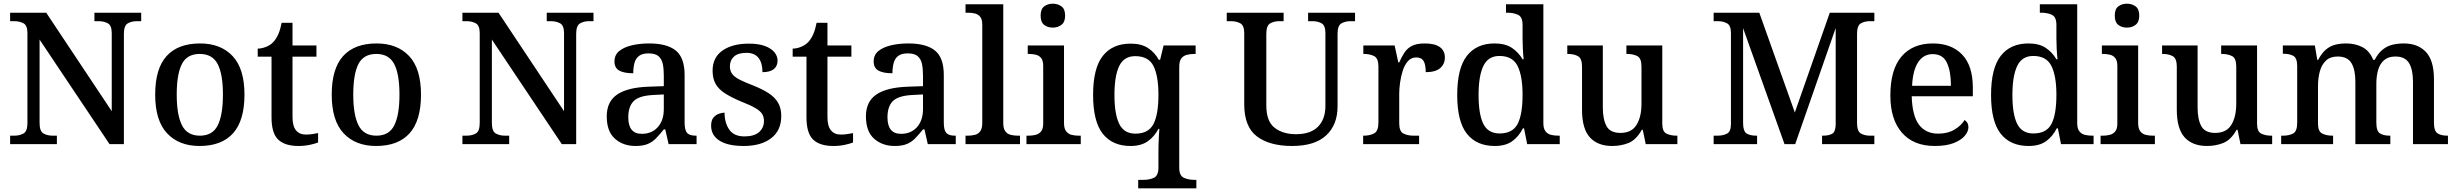

<svg xmlns="http://www.w3.org/2000/svg" viewBox="-20 -783 13346 1043"><path d="M35 0V-46H57Q87 -46 108 -58Q129 -70 129 -115V-603Q129 -645 107.5 -656.5Q86 -668 57 -668H35V-714H231L587 -179V-603Q587 -645 565.5 -656.5Q544 -668 515 -668H493V-714H747V-668H724Q695 -668 674 -656Q653 -644 653 -599V0H575L195 -568V-115Q195 -70 216 -58Q237 -46 266 -46H289V0Z M1064 10Q952 10 887.5 -59Q823 -128 823 -269Q823 -410 885 -478.5Q947 -547 1067 -547Q1179 -547 1243.5 -478.5Q1308 -410 1308 -269Q1308 -128 1246 -59Q1184 10 1064 10ZM1066 -46Q1135 -46 1163 -102.5Q1191 -159 1191 -269Q1191 -380 1162.5 -435Q1134 -490 1065 -490Q996 -490 968 -435Q940 -380 940 -269Q940 -159 968.5 -102.5Q997 -46 1066 -46Z M1601 10Q1528 10 1491.5 -24.5Q1455 -59 1455 -146V-475H1380V-519Q1402 -519 1425.5 -528.5Q1449 -538 1464 -554Q1481 -572 1492 -597.5Q1503 -623 1510 -659H1569V-536H1699V-475H1569V-147Q1569 -98 1588 -75Q1607 -52 1641 -52Q1660 -52 1676 -54.5Q1692 -57 1708 -60V-9Q1694 -3 1664.5 3.5Q1635 10 1601 10Z M2023 10Q1911 10 1846.5 -59Q1782 -128 1782 -269Q1782 -410 1844 -478.5Q1906 -547 2026 -547Q2138 -547 2202.5 -478.5Q2267 -410 2267 -269Q2267 -128 2205 -59Q2143 10 2023 10ZM2025 -46Q2094 -46 2122 -102.5Q2150 -159 2150 -269Q2150 -380 2121.5 -435Q2093 -490 2024 -490Q1955 -490 1927 -435Q1899 -380 1899 -269Q1899 -159 1927.5 -102.5Q1956 -46 2025 -46Z M2492 0V-46H2514Q2544 -46 2565 -58Q2586 -70 2586 -115V-603Q2586 -645 2564.5 -656.5Q2543 -668 2514 -668H2492V-714H2688L3044 -179V-603Q3044 -645 3022.5 -656.5Q3001 -668 2972 -668H2950V-714H3204V-668H3181Q3152 -668 3131 -656Q3110 -644 3110 -599V0H3032L2652 -568V-115Q2652 -70 2673 -58Q2694 -46 2723 -46H2746V0Z M3432 10Q3365 10 3320.5 -29.5Q3276 -69 3276 -151Q3276 -231 3332.5 -269.5Q3389 -308 3503 -312L3586 -315V-373Q3586 -409 3580.5 -435.5Q3575 -462 3557.5 -477.5Q3540 -493 3503 -493Q3469 -493 3451 -479Q3433 -465 3426.5 -440.5Q3420 -416 3420 -385Q3370 -385 3344 -399.5Q3318 -414 3318 -449Q3318 -485 3344 -506Q3370 -527 3413 -537Q3456 -547 3507 -547Q3603 -547 3651 -508.5Q3699 -470 3699 -375V-117Q3699 -76 3712.5 -61Q3726 -46 3760 -46H3764V0H3612L3594 -80H3586Q3564 -53 3544.5 -32.5Q3525 -12 3499 -1Q3473 10 3432 10ZM3466 -56Q3521 -56 3553.5 -92.5Q3586 -129 3586 -191V-270L3528 -267Q3451 -263 3422 -233.5Q3393 -204 3393 -146Q3393 -56 3466 -56Z M4020 10Q3934 10 3888.5 -19Q3843 -48 3843 -100Q3843 -129 3855.5 -144Q3868 -159 3885 -165Q3902 -171 3916 -171Q3916 -116 3941.5 -79Q3967 -42 4024 -42Q4077 -42 4103.5 -65.5Q4130 -89 4130 -125Q4130 -149 4119.5 -165Q4109 -181 4082.5 -196.5Q4056 -212 4007 -231Q3955 -253 3920.5 -274.5Q3886 -296 3868.5 -325.5Q3851 -355 3851 -399Q3851 -471 3905 -508.5Q3959 -546 4048 -546Q4101 -546 4135.5 -533Q4170 -520 4187 -499Q4204 -478 4204 -454Q4204 -424 4183.5 -407.5Q4163 -391 4122 -391Q4122 -441 4100.5 -468.5Q4079 -496 4035 -496Q3990 -496 3967.5 -476Q3945 -456 3945 -422Q3945 -399 3957 -382Q3969 -365 3997.5 -350.5Q4026 -336 4073 -318Q4123 -298 4156.5 -276Q4190 -254 4207 -224.5Q4224 -195 4224 -153Q4224 -74 4169 -32Q4114 10 4020 10Z M4507 10Q4434 10 4397.5 -24.5Q4361 -59 4361 -146V-475H4286V-519Q4308 -519 4331.5 -528.5Q4355 -538 4370 -554Q4387 -572 4398 -597.5Q4409 -623 4416 -659H4475V-536H4605V-475H4475V-147Q4475 -98 4494 -75Q4513 -52 4547 -52Q4566 -52 4582 -54.5Q4598 -57 4614 -60V-9Q4600 -3 4570.5 3.5Q4541 10 4507 10Z M4840 10Q4773 10 4728.5 -29.5Q4684 -69 4684 -151Q4684 -231 4740.5 -269.5Q4797 -308 4911 -312L4994 -315V-373Q4994 -409 4988.5 -435.5Q4983 -462 4965.5 -477.5Q4948 -493 4911 -493Q4877 -493 4859 -479Q4841 -465 4834.5 -440.5Q4828 -416 4828 -385Q4778 -385 4752 -399.5Q4726 -414 4726 -449Q4726 -485 4752 -506Q4778 -527 4821 -537Q4864 -547 4915 -547Q5011 -547 5059 -508.5Q5107 -470 5107 -375V-117Q5107 -76 5120.5 -61Q5134 -46 5168 -46H5172V0H5020L5002 -80H4994Q4972 -53 4952.5 -32.5Q4933 -12 4907 -1Q4881 10 4840 10ZM4874 -56Q4929 -56 4961.5 -92.5Q4994 -129 4994 -191V-270L4936 -267Q4859 -263 4830 -233.5Q4801 -204 4801 -146Q4801 -56 4874 -56Z M5225 0V-46H5238Q5258 -46 5276 -50.5Q5294 -55 5305 -70Q5316 -85 5316 -115V-649Q5316 -678 5304.5 -692Q5293 -706 5275 -710Q5257 -714 5238 -714H5225V-760H5430V-115Q5430 -85 5441 -70Q5452 -55 5470.5 -50.5Q5489 -46 5508 -46H5521V0Z M5556 0V-46H5569Q5588 -46 5606 -50.5Q5624 -55 5635.5 -69Q5647 -83 5647 -112V-425Q5647 -454 5635.5 -468Q5624 -482 5606 -486Q5588 -490 5569 -490H5563V-536H5760V-115Q5760 -85 5771.5 -70Q5783 -55 5801 -50.5Q5819 -46 5839 -46H5851V0ZM5699 -633Q5671 -633 5652 -648Q5633 -663 5633 -698Q5633 -734 5652.5 -748.5Q5672 -763 5699 -763Q5726 -763 5746 -748.5Q5766 -734 5766 -698Q5766 -663 5746 -648Q5726 -633 5699 -633Z M6163 240V194H6191Q6225 194 6249 182.5Q6273 171 6273 126V44Q6273 26 6273.5 2.5Q6274 -21 6275.5 -44.5Q6277 -68 6278 -83H6273Q6251 -41 6215 -15.5Q6179 10 6121 10Q6023 10 5970.5 -56.5Q5918 -123 5918 -268Q5918 -412 5970.5 -479Q6023 -546 6122 -546Q6180 -546 6216.5 -522Q6253 -498 6275 -458H6282L6301 -536H6475V-490H6468Q6446 -490 6427 -485Q6408 -480 6397 -465.5Q6386 -451 6386 -419V128Q6386 171 6410.5 182.5Q6435 194 6468 194H6479V240ZM6148 -57Q6219 -57 6246 -109.5Q6273 -162 6273 -267Q6273 -371 6246 -424.5Q6219 -478 6147 -478Q6086 -478 6060 -424.5Q6034 -371 6034 -267Q6034 -163 6060 -110Q6086 -57 6148 -57Z M6999 10Q6877 10 6808 -42Q6739 -94 6739 -217V-603Q6739 -645 6717.5 -656.5Q6696 -668 6667 -668H6644V-714H6953V-668H6931Q6901 -668 6880 -656Q6859 -644 6859 -599V-210Q6859 -124 6904 -89Q6949 -54 7020 -54Q7100 -54 7140 -95Q7180 -136 7180 -207V-603Q7180 -645 7159 -656.5Q7138 -668 7109 -668H7086V-714H7341V-668H7318Q7288 -668 7267 -656Q7246 -644 7246 -599V-205Q7246 -105 7184 -47.5Q7122 10 6999 10Z M7385 0V-46H7388Q7422 -46 7445 -58.5Q7468 -71 7468 -118V-422Q7468 -466 7445 -478Q7422 -490 7389 -490H7386V-536H7556L7576 -444H7581Q7594 -474 7609.5 -497.5Q7625 -521 7650.5 -534Q7676 -547 7719 -547Q7775 -547 7802 -527Q7829 -507 7829 -471Q7829 -435 7803.5 -413Q7778 -391 7725 -391Q7725 -432 7713.5 -451.5Q7702 -471 7673 -471Q7646 -471 7628 -450.5Q7610 -430 7600 -398.5Q7590 -367 7585.5 -333.5Q7581 -300 7581 -275V-113Q7581 -69 7604 -57.5Q7627 -46 7659 -46H7689V0Z M8100 10Q8001 10 7948.5 -56.5Q7896 -123 7896 -267Q7896 -412 7948.5 -479.5Q8001 -547 8099 -547Q8157 -547 8193 -523Q8229 -499 8251 -461H8257Q8254 -487 8252.5 -519Q8251 -551 8251 -575V-648Q8251 -691 8226.5 -702.5Q8202 -714 8169 -714H8161V-760H8364V-114Q8364 -85 8375.5 -70Q8387 -55 8405.5 -50.5Q8424 -46 8446 -46H8453V0H8276L8259 -86H8253Q8231 -42 8195 -16Q8159 10 8100 10ZM8126 -58Q8197 -58 8224 -109.5Q8251 -161 8251 -268Q8251 -370 8224 -424.5Q8197 -479 8125 -479Q8064 -479 8038 -424.5Q8012 -370 8012 -267Q8012 -162 8038 -110Q8064 -58 8126 -58Z M8738 10Q8659 10 8616.5 -37Q8574 -84 8574 -187V-421Q8574 -465 8552.5 -477.5Q8531 -490 8497 -490H8494V-536H8687V-199Q8687 -135 8707 -98Q8727 -61 8783 -61Q8843 -61 8870 -104.5Q8897 -148 8897 -220V-421Q8897 -467 8874 -478.5Q8851 -490 8818 -490H8815V-536H9010V-111Q9010 -68 9033 -57Q9056 -46 9087 -46H9092V0H8920L8904 -78H8899Q8868 -23 8827 -6.5Q8786 10 8738 10Z M9289 0V-46H9311Q9340 -46 9361.5 -57Q9383 -68 9383 -110V-603Q9383 -645 9361.5 -656.5Q9340 -668 9311 -668H9289V-714H9537L9730 -172L9920 -714H10162V-668H10139Q10109 -668 10088.5 -656Q10068 -644 10068 -599V-115Q10068 -70 10088.5 -58Q10109 -46 10139 -46H10162V0H9878V-46H9883Q9915 -46 9933 -56.5Q9951 -67 9952 -106V-631L9732 0H9674L9449 -630V-115Q9449 -70 9468 -58Q9487 -46 9521 -46H9525V0Z M10490 10Q10375 10 10312 -62Q10249 -134 10249 -264Q10249 -405 10309.5 -476Q10370 -547 10480 -547Q10581 -547 10639 -486.5Q10697 -426 10697 -307V-260H10365Q10368 -154 10404.5 -105.5Q10441 -57 10509 -57Q10561 -57 10597.5 -79Q10634 -101 10652 -131Q10661 -126 10667 -116Q10673 -106 10673 -92Q10673 -69 10653.5 -45.5Q10634 -22 10593.5 -6Q10553 10 10490 10ZM10578 -317Q10578 -396 10556 -442.5Q10534 -489 10479 -489Q10429 -489 10400 -445Q10371 -401 10367 -317Z M11000 10Q10901 10 10848.5 -56.5Q10796 -123 10796 -267Q10796 -412 10848.5 -479.5Q10901 -547 10999 -547Q11057 -547 11093 -523Q11129 -499 11151 -461H11157Q11154 -487 11152.5 -519Q11151 -551 11151 -575V-648Q11151 -691 11126.5 -702.5Q11102 -714 11069 -714H11061V-760H11264V-114Q11264 -85 11275.5 -70Q11287 -55 11305.5 -50.5Q11324 -46 11346 -46H11353V0H11176L11159 -86H11153Q11131 -42 11095 -16Q11059 10 11000 10ZM11026 -58Q11097 -58 11124 -109.5Q11151 -161 11151 -268Q11151 -370 11124 -424.5Q11097 -479 11025 -479Q10964 -479 10938 -424.5Q10912 -370 10912 -267Q10912 -162 10938 -110Q10964 -58 11026 -58Z M11391 0V-46H11404Q11423 -46 11441 -50.5Q11459 -55 11470.5 -69Q11482 -83 11482 -112V-425Q11482 -454 11470.5 -468Q11459 -482 11441 -486Q11423 -490 11404 -490H11398V-536H11595V-115Q11595 -85 11606.5 -70Q11618 -55 11636 -50.5Q11654 -46 11674 -46H11686V0ZM11534 -633Q11506 -633 11487 -648Q11468 -663 11468 -698Q11468 -734 11487.5 -748.5Q11507 -763 11534 -763Q11561 -763 11581 -748.5Q11601 -734 11601 -698Q11601 -663 11581 -648Q11561 -633 11534 -633Z M11969 10Q11890 10 11847.5 -37Q11805 -84 11805 -187V-421Q11805 -465 11783.5 -477.5Q11762 -490 11728 -490H11725V-536H11918V-199Q11918 -135 11938 -98Q11958 -61 12014 -61Q12074 -61 12101 -104.5Q12128 -148 12128 -220V-421Q12128 -467 12105 -478.5Q12082 -490 12049 -490H12046V-536H12241V-111Q12241 -68 12264 -57Q12287 -46 12318 -46H12323V0H12151L12135 -78H12130Q12099 -23 12058 -6.5Q12017 10 11969 10Z M12372 0V-46H12382Q12416 -46 12437.5 -58Q12459 -70 12459 -117V-424Q12459 -468 12438 -479.5Q12417 -491 12384 -491H12381V-536H12555L12568 -458H12573Q12593 -496 12616.5 -515Q12640 -534 12667 -540.5Q12694 -547 12725 -547Q12775 -547 12814 -526.5Q12853 -506 12872 -458H12880Q12900 -496 12925 -515Q12950 -534 12978.5 -540.5Q13007 -547 13038 -547Q13115 -547 13158.5 -500.5Q13202 -454 13202 -352V-117Q13202 -71 13221.5 -58.5Q13241 -46 13275 -46H13278V0H13088V-340Q13088 -405 13066.5 -440.5Q13045 -476 12992 -476Q12954 -476 12931 -456Q12908 -436 12898.5 -402.5Q12889 -369 12889 -329V-117Q12889 -71 12908.5 -58.5Q12928 -46 12962 -46H12965V0H12775V-340Q12775 -405 12753.5 -440.5Q12732 -476 12679 -476Q12639 -476 12615.5 -454Q12592 -432 12582 -395.5Q12572 -359 12572 -316V-112Q12572 -69 12595 -57.5Q12618 -46 12651 -46H12654V0Z"/></svg>

Font: Noto Nastaliq Urdu Medium
Style: Regular
Weight: 500
Designer: Monotype Design Team (Patrick Giasson: type design, Kamal Mansour: OpenType code, Glenda Bellarosa). Updated by Simon Co
Foundry: Monotype Imaging Inc., Simon Cozens
Version: Version 3.007